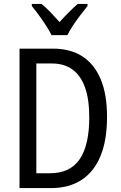

<svg xmlns="http://www.w3.org/2000/svg" viewBox="-20 -963 620 983"><path d="M528 -365Q528 -245 494.5 -164Q461 -83 397 -41.5Q333 0 241 0H80V-714H251Q340 -714 401.5 -674.5Q463 -635 495.5 -557.5Q528 -480 528 -365ZM437 -362Q437 -455 415 -516Q393 -577 350.5 -607.5Q308 -638 245 -638H166V-76H235Q339 -76 388 -148Q437 -220 437 -362ZM244 -783Q233 -805 216 -831.5Q199 -858 180 -884Q161 -910 143 -932V-943H192Q214 -926 238 -901Q262 -876 285 -850Q311 -879 331.5 -899.5Q352 -920 378 -943H428V-932Q412 -912 392 -886Q372 -860 354 -833Q336 -806 325 -783Z"/></svg>

Font: Noto Sans Arabic Condensed
Style: Regular
Weight: 400
Width: 3
Designer: Monotype Design Team, Nadine Chahine, Nizar Qandah and Khaled Hosny
Foundry: Monotype Imaging Inc.
Version: Version 2.012